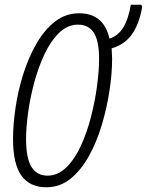

<svg xmlns="http://www.w3.org/2000/svg" viewBox="-20 -780 620 810"><path d="M176 10Q105 10 70 -39.5Q35 -89 35 -193Q35 -254 45.5 -325.5Q56 -397 78 -467Q100 -537 133.5 -595.5Q167 -654 212 -689Q257 -724 314 -724Q365 -724 397 -698Q429 -672 442 -617Q478 -629 499.5 -663Q521 -697 532 -760H576L580 -751Q567 -678 536.5 -635Q506 -592 451 -576Q451 -565 452 -554.5Q453 -544 453 -532Q453 -471 442 -398Q431 -325 409.5 -253Q388 -181 355 -121.5Q322 -62 277.5 -26Q233 10 176 10ZM180 -39Q224 -39 259.5 -73.5Q295 -108 321 -164.5Q347 -221 364 -287.5Q381 -354 389.5 -418Q398 -482 398 -532Q398 -607 376 -641.5Q354 -676 309 -676Q265 -676 229.5 -641.5Q194 -607 168 -552Q142 -497 124.5 -432Q107 -367 98.5 -304.5Q90 -242 90 -194Q90 -112 113 -75.5Q136 -39 180 -39Z"/></svg>

Font: Noto Sans ExtraCondensed Light
Style: Italic
Weight: 300
Width: 2
Italic angle: -12°
Designer: Monotype Design Team
Foundry: Monotype Imaging Inc.
Version: Version 2.013; ttfautohint (v1.8.4.7-5d5b)